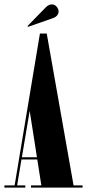

<svg xmlns="http://www.w3.org/2000/svg" viewBox="-28 -853 396 873"><path d="M-8 0V-10H38.5L153.5 -700.5H184.5L306.5 -10H347.5V0H113V-10H160L141.5 -128H69.5L50 -10H87V0ZM71.5 -138H140L107 -349ZM99.5 -731 97 -734.5 181 -820.5Q194 -833 208 -833Q224.5 -833 234.5 -815.5Q238.5 -808.5 238.5 -800.5Q238.5 -791.5 231.8 -783Q225 -774.5 211.5 -770Z"/></svg>

Font: Imbue 100pt ExtraBold
Style: Regular
Weight: 800
Designer: Tyler Finck
Foundry: Etcetera Type Company
Version: Version 1.102; ttfautohint (v1.8.3)